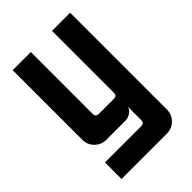

<svg xmlns="http://www.w3.org/2000/svg" viewBox="-195 -561 802 802"><g transform="rotate(-45 205.5 -160.5)"><path d="M35.7 -482.1H142.9V-116.4Q142.9 -98.6 160.7 -98.6H250Q267.9 -98.6 267.9 -116.4V-482.1H375V89.3Q375 119.3 354.3 140Q333.6 160.7 303.6 160.7H35.7V62.9H250Q267.9 62.9 267.9 45V-35.7Q265 -20 250.4 -10Q235.7 0 219.3 0H107.1Q77.1 0 56.4 -20.7Q35.7 -41.4 35.7 -71.4Z"/></g></svg>

Font: Aire Exterior
Style: Regular
Weight: 400
Width: 4
Designer: Jayvee Enaguas (HarvettFox96)
Version: 20190503.02